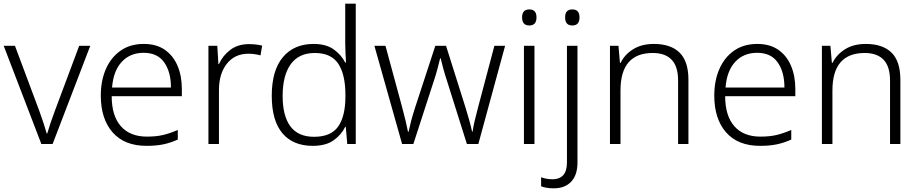

<svg xmlns="http://www.w3.org/2000/svg" viewBox="-20 -780 4980 1040"><path d="M204 0 0 -532H61L193 -179Q205 -146 215.5 -114Q226 -82 233 -57H236Q243 -82 254 -114.5Q265 -147 277 -179L409 -532H469L265 0Z M759 -542Q827 -542 872.5 -510.5Q918 -479 941.5 -424Q965 -369 965 -298V-259H585Q585 -153 634.5 -96.5Q684 -40 776 -40Q825 -40 862 -48.5Q899 -57 943 -76V-24Q903 -6 864 2Q825 10 774 10Q654 10 590 -63Q526 -136 526 -262Q526 -343 553.5 -406Q581 -469 633 -505.5Q685 -542 759 -542ZM758 -494Q685 -494 639.5 -445Q594 -396 587 -306H906Q906 -390 869.5 -442Q833 -494 758 -494Z M1328 -541Q1367 -541 1400 -533L1391 -480Q1359 -489 1325 -489Q1252 -489 1209 -435Q1166 -381 1166 -292V0H1109V-532H1157L1163 -433H1166Q1186 -478 1227 -509.5Q1268 -541 1328 -541Z M1674 10Q1567 10 1509.5 -58.5Q1452 -127 1452 -261Q1452 -398 1512 -470Q1572 -542 1679 -542Q1746 -542 1787.5 -512.5Q1829 -483 1850 -441H1854Q1853 -464 1851.5 -492.5Q1850 -521 1850 -545V-760H1907V0H1861L1853 -93H1850Q1829 -50 1787 -20Q1745 10 1674 10ZM1681 -39Q1773 -39 1812 -95Q1851 -151 1851 -257V-266Q1851 -376 1812.5 -434.5Q1774 -493 1685 -493Q1599 -493 1555 -432.5Q1511 -372 1511 -260Q1511 -152 1553 -95.5Q1595 -39 1681 -39Z M2400 -346Q2389 -379 2381 -409Q2373 -439 2367 -464H2364Q2358 -439 2350 -408.5Q2342 -378 2331 -345L2219 0H2158L2008 -532H2068L2157 -204Q2169 -159 2177 -125.5Q2185 -92 2190 -66H2193Q2198 -90 2206.5 -123Q2215 -156 2228 -196L2338 -532H2396L2502 -196Q2513 -160 2522.5 -126Q2532 -92 2537 -67H2540Q2543 -91 2551 -125Q2559 -159 2571 -204L2658 -532H2716L2571 0H2509Z M2847 -729Q2886 -729 2886 -686Q2886 -642 2847 -642Q2808 -642 2808 -686Q2808 -729 2847 -729ZM2875 -532V0H2818V-532Z M3041 -686Q3041 -729 3080 -729Q3119 -729 3119 -686Q3119 -642 3080 -642Q3041 -642 3041 -686ZM2980 240Q2957 240 2940 237Q2923 234 2911 229V180Q2939 191 2974 191Q3010 191 3030.5 169Q3051 147 3051 99V-532H3108V100Q3108 168 3074 204Q3040 240 2980 240Z M3522 -542Q3613 -542 3661 -495Q3709 -448 3709 -348V0H3653V-344Q3653 -420 3618 -456.5Q3583 -493 3516 -493Q3341 -493 3341 -290V0H3284V-532H3330L3338 -440H3342Q3363 -484 3409 -513Q3455 -542 3522 -542Z M4082 -542Q4150 -542 4195.5 -510.5Q4241 -479 4264.5 -424Q4288 -369 4288 -298V-259H3908Q3908 -153 3957.5 -96.5Q4007 -40 4099 -40Q4148 -40 4185 -48.5Q4222 -57 4266 -76V-24Q4226 -6 4187 2Q4148 10 4097 10Q3977 10 3913 -63Q3849 -136 3849 -262Q3849 -343 3876.5 -406Q3904 -469 3956 -505.5Q4008 -542 4082 -542ZM4081 -494Q4008 -494 3962.5 -445Q3917 -396 3910 -306H4229Q4229 -390 4192.5 -442Q4156 -494 4081 -494Z M4670 -542Q4761 -542 4809 -495Q4857 -448 4857 -348V0H4801V-344Q4801 -420 4766 -456.5Q4731 -493 4664 -493Q4489 -493 4489 -290V0H4432V-532H4478L4486 -440H4490Q4511 -484 4557 -513Q4603 -542 4670 -542Z"/></svg>

Font: Noto Sans Lao UI Light
Style: Regular
Weight: 300
Designer: Monotype Design Team
Foundry: Monotype Imaging Inc.
Version: Version 2.000; ttfautohint (v1.8.4.7-5d5b)